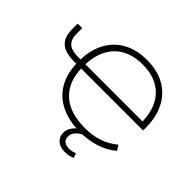

<svg xmlns="http://www.w3.org/2000/svg" viewBox="-200 -965 1406 1406"><g transform="rotate(45 503.0 -261.5)"><path d="M609 8Q491 8 407.5 -33Q324 -74 279.5 -151Q235 -228 233 -337L244 -327H209Q119 -327 76 -365Q33 -403 33 -482V-542H80V-485Q80 -427 109 -399Q138 -371 209 -371H242L233 -362Q235 -471 277.5 -549.5Q320 -628 397 -670.5Q474 -713 581 -713Q690 -713 766.5 -669Q843 -625 884 -545Q925 -465 925 -356V-327H273L283 -337Q286 -192 370 -115Q454 -38 612 -38Q688 -38 752 -59Q816 -80 871 -126L896 -87Q841 -40 767 -16Q693 8 609 8ZM582 -667Q443 -667 365 -587.5Q287 -508 283 -362L274 -371H888L876 -352Q876 -503 799 -585Q722 -667 582 -667ZM631 190Q582 190 552.5 165Q523 140 523 98Q523 59 550.5 26Q578 -7 629 -28L649 0Q627 8 608.5 21.5Q590 35 578.5 53.5Q567 72 567 94Q567 122 585.5 136.5Q604 151 634 151Q649 151 664 148Q679 145 694 138L709 173Q697 180 676 185Q655 190 631 190Z"/></g></svg>

Font: Nunito Sans 10pt SemiExpanded ExtraLight
Style: Regular
Weight: 250
Width: 6
Designer: Vernon Adams
Foundry: Vernon Adams
Version: Version 3.101;gftools[0.9.27]